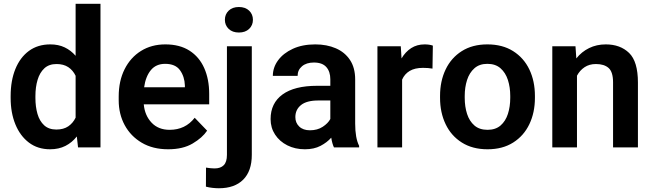

<svg xmlns="http://www.w3.org/2000/svg" viewBox="-20 -770 3408 1003"><path d="M35.6 -257.8V-268.1Q35.6 -348.6 60.3 -409.4Q85 -470.2 131.3 -504.2Q177.7 -538.1 242.7 -538.1Q285.2 -538.1 317.9 -522.5Q350.6 -506.8 375 -478.5V-750H504.9V0H387.7L381.3 -57.1Q356.4 -25.4 321.8 -7.8Q287.1 9.8 241.7 9.8Q177.2 9.8 131.1 -25.1Q85 -60.1 60.3 -120.6Q35.6 -181.2 35.6 -257.8ZM165 -268.1V-257.8Q165 -212.4 175.8 -175Q186.5 -137.7 210.7 -115.5Q234.9 -93.3 274.4 -93.3Q312 -93.3 336.7 -110.1Q361.3 -127 375 -155.3V-374Q361.3 -402.8 336.7 -419.2Q312 -435.5 275.4 -435.5Q235.8 -435.5 211.7 -413.1Q187.5 -390.6 176.3 -352.8Q165 -314.9 165 -268.1Z M858.4 9.8Q778.3 9.8 720.5 -24.4Q662.6 -58.6 631.3 -116.5Q600.1 -174.3 600.1 -246.1V-265.6Q600.1 -347.2 630.9 -408.4Q661.6 -469.7 716.6 -503.9Q771.5 -538.1 843.8 -538.1Q918.9 -538.1 970 -505.4Q1021 -472.7 1046.9 -414.3Q1072.8 -356 1072.8 -279.3V-225.1H731Q736.3 -167 771.7 -129.4Q807.1 -91.8 866.2 -91.8Q948.2 -91.8 997.1 -154.8L1062 -87.4Q1037.1 -50.3 986.3 -20.3Q935.5 9.8 858.4 9.8ZM842.8 -436.5Q794.9 -436.5 767.8 -403.3Q740.7 -370.1 732.9 -314H945.8V-323.7Q944.3 -369.6 920.4 -403.1Q896.5 -436.5 842.8 -436.5Z M1154.8 -666.5Q1154.8 -695.3 1174.6 -714.4Q1194.3 -733.4 1228 -733.4Q1261.7 -733.4 1281.5 -714.4Q1301.3 -695.3 1301.3 -666.5Q1301.3 -638.2 1281.5 -619.1Q1261.7 -600.1 1228 -600.1Q1194.3 -600.1 1174.6 -619.1Q1154.8 -638.2 1154.8 -666.5ZM1165.5 -528.3H1295.4V39.1Q1295.4 123.5 1250.5 168.5Q1205.6 213.4 1123.5 213.4Q1106.9 213.4 1089.6 211.4Q1072.3 209.5 1055.7 205.1L1056.2 105.5Q1067.4 107.4 1078.6 108.6Q1089.8 109.9 1100.6 109.9Q1132.3 109.9 1148.9 93Q1165.5 76.2 1165.5 39.1Z M1724.6 0Q1715.3 -19 1710.4 -50.8Q1688.5 -25.9 1654.5 -8.1Q1620.6 9.8 1572.8 9.8Q1521.5 9.8 1481 -10.7Q1440.4 -31.2 1417 -66.9Q1393.6 -102.5 1393.6 -147.9Q1393.6 -231 1455.8 -276.4Q1518.1 -321.8 1636.7 -321.8H1705.6V-356Q1705.6 -396 1684.6 -419.7Q1663.6 -443.4 1619.6 -443.4Q1580.6 -443.4 1557.6 -423.8Q1534.7 -404.3 1534.7 -373.5H1405.3Q1405.3 -417.5 1432.6 -454.8Q1460 -492.2 1509.8 -515.1Q1559.6 -538.1 1627 -538.1Q1687 -538.1 1734.1 -517.8Q1781.2 -497.6 1808.3 -456.8Q1835.4 -416 1835.4 -355V-124.5Q1835.4 -48.8 1856 -8.3V0ZM1599.1 -89.4Q1638.2 -89.4 1666 -107.7Q1693.8 -126 1705.6 -148.4V-245.1H1643.1Q1582 -245.1 1552.5 -221.2Q1522.9 -197.3 1522.9 -158.2Q1522.9 -128.4 1543.2 -108.9Q1563.5 -89.4 1599.1 -89.4Z M2241.2 -531.7 2239.3 -411.6Q2216.8 -415.5 2189.9 -415.5Q2147 -415.5 2120.1 -399.4Q2093.3 -383.3 2080.6 -354V0H1951.7V-528.3H2073.7L2077.6 -464.8Q2097.7 -499 2127.9 -518.6Q2158.2 -538.1 2198.2 -538.1Q2223.1 -538.1 2241.2 -531.7Z M2278.8 -258.8V-269Q2278.8 -346.2 2307.9 -407Q2336.9 -467.8 2392.3 -502.9Q2447.8 -538.1 2525.9 -538.1Q2605 -538.1 2660.6 -502.9Q2716.3 -467.8 2745.4 -407Q2774.4 -346.2 2774.4 -269V-258.8Q2774.4 -182.1 2745.4 -121.3Q2716.3 -60.5 2660.9 -25.4Q2605.5 9.8 2526.9 9.8Q2448.2 9.8 2392.6 -25.4Q2336.9 -60.5 2307.9 -121.3Q2278.8 -182.1 2278.8 -258.8ZM2407.7 -269V-258.8Q2407.7 -212.9 2419.9 -175Q2432.1 -137.2 2458.3 -114.5Q2484.4 -91.8 2526.9 -91.8Q2568.8 -91.8 2595 -114.5Q2621.1 -137.2 2633.3 -175Q2645.5 -212.9 2645.5 -258.8V-269Q2645.5 -314 2633.3 -352.1Q2621.1 -390.1 2594.7 -413.3Q2568.4 -436.5 2525.9 -436.5Q2484.4 -436.5 2458.3 -413.3Q2432.1 -390.1 2419.9 -352.1Q2407.7 -314 2407.7 -269Z M3093.3 -435.5Q3058.6 -435.5 3033.7 -418.9Q3008.8 -402.3 2994.1 -374.5V0H2865.2V-528.3H2986.3L2990.7 -464.8Q3018.1 -499.5 3057.4 -518.8Q3096.7 -538.1 3144.5 -538.1Q3220.2 -538.1 3266.4 -493.4Q3312.5 -448.7 3312.5 -338.9V0H3182.6V-339.8Q3182.6 -394 3159.4 -414.8Q3136.2 -435.5 3093.3 -435.5Z"/></svg>

Font: Vazirmatn UI SemiBold
Style: Regular
Weight: 600
Designer: Saber Rastikerdar
Foundry: Saber Rastikerdar
Version: Version 33.003